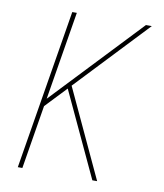

<svg xmlns="http://www.w3.org/2000/svg" viewBox="-83 -803 741 870"><g transform="rotate(10 288.0 -367.5)"><path d="M58 0H79L127 -293L219 -390L401 0H423L234 -406L545 -735H518L133 -328L200 -735H179Z"/></g></svg>

Font: Iosevka Sparkle Thin
Style: Italic
Weight: 100
Italic angle: -9°
Designer: Belleve Invis
Foundry: Belleve Invis
Version: Version 4.5.0; ttfautohint (v1.8.3)